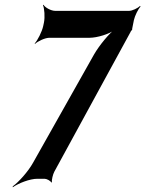

<svg xmlns="http://www.w3.org/2000/svg" viewBox="-20 -757 615 813"><path d="M541 -642 547 -672C551 -690 565 -719 575 -729L573 -732C563 -722 540 -711 526 -711H214C196 -711 171 -725 164 -737L162 -735C168 -722 171 -685 166 -661L163 -647C158 -623 139 -586 127 -573L128 -571C141 -583 171 -597 189 -597H359C392 -597 443 -613 467 -631V-634C443 -616 401 -566 378 -526L120 -68C99 -30 58 15 34 32V36C58 19 106 0 138 0H169C178 0 195 9 197 16L200 14C198 6 204 -19 210 -30L533 -622C533 -624 538 -630 539 -630L540 -634C539 -634 541 -641 541 -642Z"/></svg>

Font: Asimov
Style: EdgeExtremeIt
Weight: 500
Designer: Google
Version: Version 2.000980: 2014